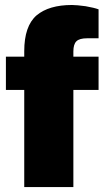

<svg xmlns="http://www.w3.org/2000/svg" viewBox="-20 -757 423 777"><path d="M271 -736.8Q289.6 -736.8 326.2 -731.9Q361.8 -725.6 378.9 -719.2V-602.1H333Q301.3 -602.1 289.1 -589.8Q276.9 -577.6 276.9 -548.8V-527.8H378.9V-393.1H276.9V0H78.1V-393.1H3.9V-527.8H78.1V-549.8Q78.1 -651.4 127.9 -694.8Q178.2 -736.8 271 -736.8Z"/></svg>

Font: Archivo-RBTV
Style: Regular
Weight: 500
Designer: Hector Gatti
Foundry: Hector Gatti
Version: ""